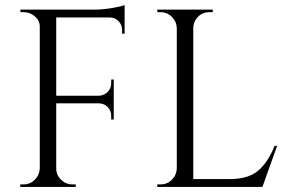

<svg xmlns="http://www.w3.org/2000/svg" viewBox="-20 -738 1143 758"><path d="M472 -689V-605H462V-620Q462 -640 448 -654.5Q434 -669 413 -669H202V-360H371Q391 -361 405 -375Q419 -389 419 -409V-424H429V-266H419V-281Q419 -301 405.5 -315Q392 -329 372 -330H202V-73Q202 -47 221 -28.5Q240 -10 266 -10H279V0H60V-10H73Q99 -10 117.5 -28.5Q136 -47 137 -73V-633Q137 -657 117.5 -673.5Q98 -690 73 -690H61L60 -700H353Q384 -700 420.5 -706Q457 -712 472 -718ZM614 -10Q640 -10 658.5 -28.5Q677 -47 678 -73V-627Q677 -653 658.5 -671.5Q640 -690 614 -690H601V-700H820V-690H807Q771 -690 752 -659Q743 -644 743 -627V-31H886Q960 -31 999 -64Q1038 -97 1064 -162H1074L1016 0H601V-10Z"/></svg>

Font: Cinzel Decorative
Style: Regular
Weight: 400
Designer: Natanael Gama
Version: Version 1.001;PS 001.001;hotconv 1.0.56;makeotf.lib2.0.21325